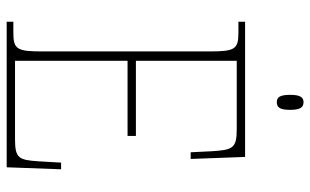

<svg xmlns="http://www.w3.org/2000/svg" viewBox="-197 -732 929 575"><g transform="rotate(90 267.5 -444.5)"><path d="M286 -809C301 -809 309 -817 309 -849C309 -880 301 -889 286 -889C272 -889 264 -880 264 -849C264 -817 272 -809 286 -809ZM45 0H481L487 -163H467L463 -94C459 -37 454 -25 398 -25H162V-362H387V-387H162V-689H366C424 -689 429 -678 433 -613L436 -551H456L450 -714H45V-694H78C128 -694 134 -683 134 -606V-108C134 -31 128 -20 78 -20H45Z"/></g></svg>

Font: Noto Serif Devanagari SemiCondensed Thin
Style: Regular
Weight: 100
Width: 4
Designer: Universal Thirst, Indian Type Foundry and the Monotype Design Team
Foundry: Monotype Imaging Inc.
Version: Version 2.004